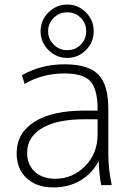

<svg xmlns="http://www.w3.org/2000/svg" viewBox="-20 -812 578 842"><path d="M334 -734Q310 -758 275 -758Q240 -758 215.5 -733.5Q191 -709 191 -675Q191 -641 215.5 -616.5Q240 -592 275 -592Q310 -592 334 -616Q358 -640 358 -675Q358 -710 334 -734ZM263 -530Q367 -530 411 -485.5Q455 -441 455 -333V-140Q455 -70 470 0H424Q415 -46 413 -103H411Q384 -51 332.5 -20.5Q281 10 215 10Q141 10 97 -30.5Q53 -71 53 -140Q53 -228 130.5 -277.5Q208 -327 351 -327H408V-332Q408 -421 376.5 -455.5Q345 -490 263 -490Q166 -490 88 -444L76 -482Q160 -530 263 -530ZM357 -757.5Q391 -723 391 -675Q391 -627 357 -592.5Q323 -558 275 -558Q227 -558 192.5 -592.5Q158 -627 158 -675Q158 -723 192.5 -757.5Q227 -792 275 -792Q323 -792 357 -757.5ZM99 -142Q99 -90 132.5 -59Q166 -28 223 -28Q298 -28 353 -83.5Q408 -139 408 -222V-289H351Q230 -289 164.5 -250Q99 -211 99 -142Z"/></svg>

Font: M PLUS 1p Light
Style: Regular
Weight: 300
Version: Version 1.061